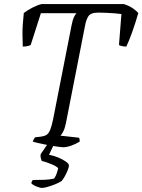

<svg xmlns="http://www.w3.org/2000/svg" viewBox="-20 -724 700 944"><path d="M290 0Q284 0 269.5 -2Q255 -4 236.5 -7Q218 -10 199 -14Q180 -18 164.5 -21.5Q149 -25 141 -28Q143 -33 146 -39Q149 -45 153 -49L180 -52Q197 -54 208 -60.5Q219 -67 226.5 -85Q234 -103 241 -137L332 -600Q337 -626 344 -640.5Q351 -655 356 -659H181L131 -503Q127 -500 116 -497.5Q105 -495 92 -495Q91 -515 90.5 -555.5Q90 -596 97 -660Q115 -674 140.5 -687Q166 -700 185 -704H589Q614 -696 632.5 -683.5Q651 -671 660 -660Q647 -614 630 -566.5Q613 -519 601 -495Q589 -495 578.5 -497.5Q568 -500 565 -503L577 -655Q565 -657 544 -658.5Q523 -660 501 -661Q479 -662 463 -662Q426 -662 414.5 -644Q403 -626 398 -597L304 -118Q299 -93 291 -77.5Q283 -62 277 -57L368 -47Q370 -45 371 -40.5Q372 -36 372 -28Q353 -16 330.5 -8Q308 0 290 0ZM186 200Q180 200 168 196Q156 192 146 186.5Q136 181 134 176Q135 171 137 168Q139 165 141 161Q173 161 198.5 160Q224 159 246 154Q254 143 259 128Q264 113 266 103Q259 94 232.5 83Q206 72 185 67Q184 63 181 54.5Q178 46 180 34Q192 17 202.5 1Q213 -15 230 -37H256L221 37Q244 41 266.5 50.5Q289 60 304 70.5Q319 81 319 90Q319 97 313 112.5Q307 128 298.5 143Q290 158 283 166Q267 176 247.5 183.5Q228 191 211.5 195.5Q195 200 186 200Z"/></svg>

Font: Texturina 12pt Thin
Style: Italic
Weight: 250
Italic angle: -11°
Designer: Guillermo Torres Carreño
Foundry: Omnibus-Type
Version: Version 1.002